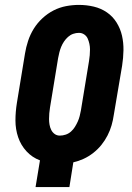

<svg xmlns="http://www.w3.org/2000/svg" viewBox="-20 -763 540 783"><path d="M125 0 143 -109Q111 -121 88 -146Q65 -171 54 -203.5Q43 -236 43 -271.5Q43 -307 49 -344L82 -545Q86 -570 94.5 -596Q103 -622 117.5 -645.5Q132 -669 153 -688.5Q174 -708 198.5 -720.5Q223 -733 249.5 -738Q276 -743 302 -743Q333 -743 362.5 -736Q392 -729 416 -712.5Q440 -696 455.5 -671Q471 -646 477.5 -617.5Q484 -589 483.5 -558Q483 -527 478 -495L444 -294Q441 -273 435 -252Q429 -231 418.5 -210.5Q408 -190 393.5 -172Q379 -154 360.5 -139.5Q342 -125 321.5 -115.5Q301 -106 279 -101L263 0ZM224 -210Q236 -210 248 -214Q260 -218 269.5 -226.5Q279 -235 285.5 -245.5Q292 -256 297 -267Q302 -278 305 -290Q308 -302 310 -313L343 -514Q345 -526 346 -538Q347 -550 347 -561.5Q347 -573 344.5 -584.5Q342 -596 337.5 -606Q333 -616 323.5 -622.5Q314 -629 302 -629Q290 -629 278.5 -625Q267 -621 257.5 -612.5Q248 -604 241 -593.5Q234 -583 229.5 -572Q225 -561 222 -549Q219 -537 217 -526L184 -325Q182 -313 181 -301Q180 -289 180 -277.5Q180 -266 182 -254.5Q184 -243 189 -233Q194 -223 203 -216.5Q212 -210 224 -210Z"/></svg>

Font: Iosevka Heavy
Style: Italic
Weight: 900
Italic angle: -9°
Monospace: yes
Designer: Belleve Invis
Foundry: Belleve Invis
Version: Version 32.5.0; ttfautohint (v1.8.4)